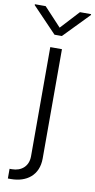

<svg xmlns="http://www.w3.org/2000/svg" viewBox="-142 -806 523 1053"><g transform="rotate(10 119.5 -279.5)"><path d="M87 -546V62C87 118 48 150 -4 150H-17V204H0C87 204 152 156 152 63V-546ZM-37 -758 98 -617H139L276 -758V-763H214L119 -660L23 -763H-37Z"/></g></svg>

Font: Wafeq Light
Style: Regular
Weight: 300
Designer: Rasmus Andersson & Azza Alameddine
Foundry: Google & TypeTogether
Version: Version 3.000;January 28, 2025;FontCreator 15.0.0.3014 64-bi